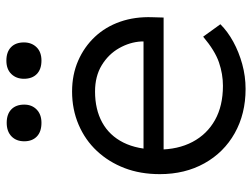

<svg xmlns="http://www.w3.org/2000/svg" viewBox="-114 -666 790 602"><g transform="rotate(-90 281.0 -365.0)"><path d="M36 -259Q36 -320 55 -369.5Q74 -419 108.5 -456Q143 -493 191 -513.5Q239 -534 295 -534Q348 -534 391.5 -515Q435 -496 466.5 -462.5Q498 -429 514 -383Q530 -337 528 -282L527 -247H92L81 -310H470L452 -293V-317Q450 -353 431 -386.5Q412 -420 377.5 -441Q343 -462 295 -462Q239 -462 198 -439.5Q157 -417 135 -373Q113 -329 113 -264Q113 -202 137 -156.5Q161 -111 205.5 -86Q250 -61 313 -61Q350 -61 386.5 -73.5Q423 -86 467 -123L506 -69Q483 -46 451 -28.5Q419 -11 381 -0.5Q343 10 303 10Q225 10 164.5 -24Q104 -58 70 -119Q36 -180 36 -259ZM335 -685Q335 -709 350 -724.5Q365 -740 392 -740Q419 -740 434 -725.5Q449 -711 449 -685Q449 -661 434 -645.5Q419 -630 392 -630Q365 -630 350 -644.5Q335 -659 335 -685ZM139 -684Q139 -709 154.5 -724Q170 -739 197 -739Q224 -739 239 -724.5Q254 -710 254 -684Q254 -660 238.5 -645Q223 -630 197 -630Q169 -630 154 -644.5Q139 -659 139 -684Z"/></g></svg>

Font: Mach Light
Style: Regular
Weight: 300
Version: Version 1.002